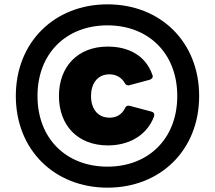

<svg xmlns="http://www.w3.org/2000/svg" viewBox="-20 -808 993 886"><path d="M476 58C720 58 899 -115 899 -365C899 -615 720 -788 476 -788C233 -788 53 -615 53 -365C53 -115 233 58 476 58ZM153 -365C153 -562 286 -691 476 -691C665 -691 798 -562 798 -365C798 -168 665 -39 476 -39C286 -39 153 -168 153 -365ZM252 -365C252 -230 338 -137 478 -137C573 -137 657 -181 691 -271C694 -282 690 -290 679 -293L577 -320C567 -322 560 -318 556 -307C540 -277 515 -265 486 -265C429 -265 400 -308 400 -365C400 -420 428 -465 485 -465C513 -465 539 -453 555 -426C559 -418 565 -414 572 -414C574 -414 576 -414 578 -415L671 -440C679 -443 685 -448 685 -456C685 -458 684 -460 683 -463C651 -554 571 -593 477 -593C338 -593 252 -500 252 -365Z"/></svg>

Font: LINE Seed JP_OTF ExtraBold
Style: Regular
Weight: 800
Designer: LY Corporation & Fontrix & Fontworks
Version: Version 1.013